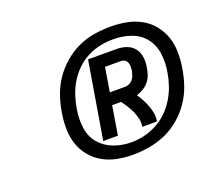

<svg xmlns="http://www.w3.org/2000/svg" viewBox="-86 -1019 772 689"><g transform="rotate(-20 300.0 -675.0)"><path d="M230 -528 279 -822H388Q408 -822 426 -815.5Q444 -809 455 -794.5Q466 -780 468.5 -760.5Q471 -741 467 -722Q465 -708 460.5 -695Q456 -682 447 -671Q438 -660 425.5 -652.5Q413 -645 400 -641Q408 -629 415 -616Q422 -603 427.5 -588.5Q433 -574 435.5 -559Q438 -544 435 -528H379Q382 -544 378.5 -559Q375 -574 369 -587.5Q363 -601 355 -613.5Q347 -626 338 -638H304L286 -528ZM312 -684H369Q378 -684 386 -687.5Q394 -691 399.5 -697.5Q405 -704 408 -712.5Q411 -721 413 -729Q414 -737 414 -745Q414 -753 411.5 -760Q409 -767 402.5 -771.5Q396 -776 388 -776H327ZM313 -445Q283 -445 253.5 -451Q224 -457 199.5 -471Q175 -485 157 -507Q139 -529 130 -556Q121 -583 120.5 -613Q120 -643 125 -673Q130 -705 140.5 -736Q151 -767 169.5 -794.5Q188 -822 214 -844.5Q240 -867 270 -881Q300 -895 332 -900Q364 -905 395 -905Q425 -905 454.5 -899.5Q484 -894 509.5 -880Q535 -866 553 -844Q571 -822 580.5 -795Q590 -768 590.5 -737.5Q591 -707 586 -677Q581 -645 570.5 -614Q560 -583 541 -555Q522 -527 495.5 -504.5Q469 -482 439 -469Q409 -456 376.5 -450.5Q344 -445 313 -445ZM324 -489Q349 -489 374 -495Q399 -501 422.5 -513.5Q446 -526 465 -545Q484 -564 497.5 -586.5Q511 -609 519 -633Q527 -657 531 -682Q537 -717 532.5 -751.5Q528 -786 507.5 -811.5Q487 -837 455 -848Q423 -859 388 -859Q363 -859 338 -854Q313 -849 289.5 -837Q266 -825 246.5 -806Q227 -787 213.5 -764.5Q200 -742 192 -717.5Q184 -693 180 -668Q174 -633 178.5 -598Q183 -563 204 -538Q225 -513 257 -501Q289 -489 324 -489Z"/></g></svg>

Font: Iosevka Curly XBdExObl
Style: Regular
Weight: 800
Width: 7
Italic angle: -9°
Monospace: yes
Designer: Belleve Invis
Foundry: Belleve Invis
Version: Version 11.1.0; ttfautohint (v1.8.3)